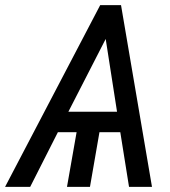

<svg xmlns="http://www.w3.org/2000/svg" viewBox="-54 -731 664 751"><path d="M450.7 0H540.5L419.4 -710.9H337.9L-34.2 0H64L172.4 -213.9H245.6L208 0H297.9L335 -213.9H416.5ZM359.4 -578.6 403.8 -293.9H213.4Z"/></svg>

Font: Roboto
Style: Italic
Weight: 400
Italic angle: -12°
Designer: Google
Version: Version 2.137; 2017